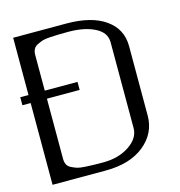

<svg xmlns="http://www.w3.org/2000/svg" viewBox="-110 -848 886 946"><g transform="rotate(-15 333.0 -375.0)"><path d="M500 -167V-604.5Q500 -654.3 446.8 -681.2Q393.6 -708 312.5 -708Q278.3 -708 261.7 -707.5Q245.1 -707 218.8 -705.6Q192.4 -704.1 179.2 -699.7Q166 -695.3 151.4 -688Q136.7 -680.7 130.9 -668.5Q125 -656.2 125 -639.6V-458H292V-417H125V-110.4Q125 -93.8 130.9 -81.5Q136.7 -69.3 151.4 -62Q166 -54.7 179.2 -50.3Q192.4 -45.9 218.8 -44.4Q245.1 -43 261.7 -42.5Q278.3 -42 312.5 -42Q390.6 -42 445.3 -78.6Q500 -115.2 500 -167ZM583 -208Q583 -118.2 510.3 -59.1Q437.5 0 312.5 0H42V-417H0V-458H42V-750H312.5Q441.4 -750 512.2 -699.7Q583 -649.4 583 -562.5Z"/></g></svg>

Font: okolaks
Style: Regular
Weight: 500
Version: Version 000.6.0